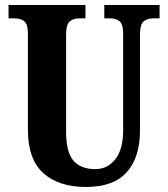

<svg xmlns="http://www.w3.org/2000/svg" viewBox="-20 -734 668 764"><path d="M91 -218V-600Q91 -637 77 -649Q63 -661 36 -661H14V-714H320V-661H298Q271 -661 257 -648.5Q243 -636 243 -596V-210Q243 -129 272 -95Q301 -61 359 -61Q408 -61 439 -100.5Q470 -140 470 -215V-600Q470 -637 456.5 -649Q443 -661 416 -661H395V-714H615V-661H593Q565 -661 551 -648.5Q537 -636 537 -596V-213Q537 -108 484.5 -49Q432 10 322 10Q214 10 152.5 -45Q91 -100 91 -218Z"/></svg>

Font: Noto Serif CondExtraBold
Style: Regular
Weight: 800
Width: 3
Designer: Monotype Design Team
Foundry: Monotype Imaging Inc.
Version: Version 1.001